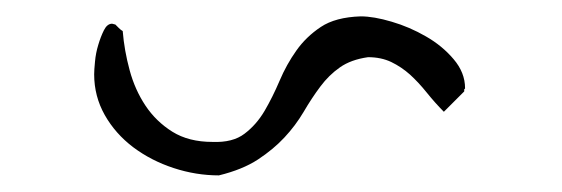

<svg xmlns="http://www.w3.org/2000/svg" viewBox="-20 -629 673 230"><path d="M92.8 -540Q92.8 -544.9 93.8 -555.2Q94.7 -565.4 97.7 -575.2Q100.6 -585 104.5 -592.8Q108.4 -600.6 114.3 -600.6L118.2 -599.6Q119.1 -598.6 122.1 -595.7Q125 -592.8 127 -591.8Q128.9 -568.4 135.3 -544.9Q141.6 -521.5 154.3 -502.4Q167 -483.4 186.5 -471.2Q206.1 -459 234.4 -459Q258.8 -458 272.9 -468.8Q287.1 -479.5 296.9 -496.1Q306.6 -512.7 314.9 -532.2Q323.2 -551.8 335 -568.4Q346.7 -585 364.3 -596.7Q381.8 -608.4 412.1 -609.4Q427.7 -609.4 449.2 -603Q470.7 -596.7 490.2 -585.4Q509.8 -574.2 523.4 -558.1Q537.1 -542 537.1 -523.4Q537.1 -522.5 536.6 -522.5Q536.1 -522.5 536.1 -521.5V-519.5L511.7 -495.1Q501 -505.9 491.2 -518.1Q481.4 -530.3 471.2 -539.6Q460.9 -548.8 448.7 -554.7Q436.5 -560.5 420.9 -560.5Q400.4 -557.6 387.2 -548.3Q374 -539.1 363.8 -525.4Q353.5 -511.7 343.8 -495.1Q334 -478.5 320.8 -464.4Q307.6 -450.2 289.1 -438Q270.5 -425.8 242.2 -418.9Q214.8 -418.9 188 -427.7Q161.1 -436.5 139.6 -452.6Q118.2 -468.8 105.5 -491.2Q92.8 -513.7 92.8 -540Z"/></svg>

Font: Cedarville Cursive
Style: Regular
Weight: 400
Designer: Kimberly Geswein
Foundry: Kimberly Geswein
Version: Version 1.001 2010